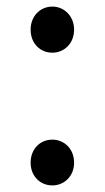

<svg xmlns="http://www.w3.org/2000/svg" viewBox="-20 -550 318 583"><path d="M139 -390C175 -390 205 -418 205 -460C205 -501 175 -530 139 -530C102 -530 73 -501 73 -460C73 -418 102 -390 139 -390ZM139 13C175 13 205 -15 205 -56C205 -98 175 -126 139 -126C102 -126 73 -98 73 -56C73 -15 102 13 139 13Z"/></svg>

Font: Noto Sans CJK SC
Style: Regular
Weight: 400
Designer: Ryoko NISHIZUKA 西塚涼子 (kana, bopomofo & ideographs); Paul D. Hunt (Latin, Greek & Cyrillic); Sandoll Communications 산돌커뮤니
Foundry: Adobe
Version: Version 2.004;hotconv 1.0.118;makeotfexe 2.5.65603